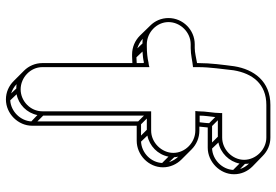

<svg xmlns="http://www.w3.org/2000/svg" viewBox="-166 -636 956 665"><g transform="rotate(90 312.5 -304.0)"><path d="M57 -409C57 -450 92 -486 134 -486H147C171 -486 191 -492 213 -494V-512C213 -554 220 -596 224 -635C235 -700 271 -748 344 -748H457C498 -748 534 -712 534 -671C534 -630 498 -595 457 -595H372V-588C372 -565 366 -540 366 -512L365 -502H433C474 -502 510 -467 510 -426C510 -385 474 -349 433 -349H366V28C366 69 331 103 290 103C249 103 213 69 213 28V-343C209 -342 203 -340 199 -340H198C182 -336 161 -334 141 -334H134C93 -334 57 -368 57 -409ZM569 -633C567 -595 534 -562 495 -560L474 -582C510 -589 540 -619 547 -655ZM566 -657 548 -674C548 -679 548 -683 547 -688C556 -679 562 -669 566 -657ZM474 -560H417L397 -580H454ZM407 -550C407 -539 405 -528 404 -517H381C381 -535 384 -552 386 -571ZM545 -387C543 -348 510 -316 471 -314L450 -336C486 -343 516 -372 523 -409ZM542 -411 525 -429C525 -434 524 -438 523 -443C532 -434 538 -423 542 -411ZM450 -314H411L391 -334H430ZM401 -304V45L381 25V-324ZM401 66C399 104 366 137 328 139L307 117C343 110 372 81 379 45ZM304 136C292 132 281 126 272 117C277 118 282 118 287 118ZM179 -298 159 -319C172 -320 185 -321 197 -324L199 -322V-299C193 -299 185 -298 179 -298ZM148 -301C136 -305 124 -311 115 -320C120 -319 126 -319 131 -319ZM199 -284V28C199 52 209 75 225 91L261 127C278 144 300 154 325 154C374 154 416 112 416 63V-299H468C517 -299 560 -340 560 -390C560 -415 549 -438 533 -454L498 -489C481 -506 458 -516 433 -516H419C420 -525 421 -534 422 -545H492C541 -545 584 -587 584 -636C584 -661 574 -683 557 -700L521 -735C504 -752 482 -762 457 -762H344C262 -762 221 -705 210 -637C205 -598 199 -556 199 -512V-508C181 -505 163 -500 147 -500H134C84 -500 43 -459 43 -409C43 -384 53 -362 69 -346L104 -310C121 -293 144 -283 169 -283H176C183 -283 192 -284 199 -284Z"/></g></svg>

Font: Blanket
Style: Ugh
Weight: 900
Foundry: Cannot Into Space Fonts
Version: Version 0.9